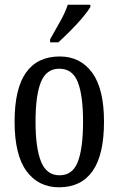

<svg xmlns="http://www.w3.org/2000/svg" viewBox="-20 -786 504 816"><path d="M231 10Q143 10 92.5 -59Q42 -128 42 -269Q42 -409 90.5 -477.5Q139 -546 234 -546Q321 -546 371.5 -477.5Q422 -409 422 -269Q422 -128 373.5 -59Q325 10 231 10ZM233 -41Q289 -41 311 -99Q333 -157 333 -269Q333 -381 310.5 -437.5Q288 -494 232 -494Q177 -494 154 -437.5Q131 -381 131 -269Q131 -157 154.5 -99Q178 -41 233 -41ZM193 -619Q214 -657 235.5 -694.5Q257 -732 268 -766H364V-756Q354 -739 331 -711.5Q308 -684 280 -656Q252 -628 228 -606H193Z"/></svg>

Font: Noto Serif Thai ExtraCondensed
Style: Regular
Weight: 400
Width: 2
Designer: Monotype Design Team
Foundry: Monotype Imaging Inc.
Version: Version 2.002; ttfautohint (v1.8.4.7-5d5b)